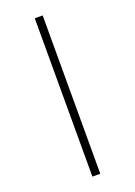

<svg xmlns="http://www.w3.org/2000/svg" viewBox="-184 -832 805 1143"><g transform="rotate(-20 218.5 -260.5)"><path d="M193 -762H243V241H193Z"/></g></svg>

Font: Noto Sans Lao UI Cond Light
Style: Regular
Weight: 300
Width: 3
Designer: Monotype Design Team
Foundry: Monotype Imaging Inc.
Version: Version 2.000; ttfautohint (v1.8.4.7-5d5b)